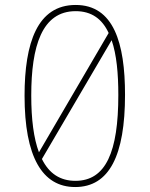

<svg xmlns="http://www.w3.org/2000/svg" viewBox="-20 -745 603 774"><path d="M283 9C421 9 484 -119 484 -363C484 -572 438 -725 285 -725C131 -725 79 -573 79 -359C79 -113 150 9 283 9ZM106 -360C106 -559 149 -700 285 -700C350 -700 392 -668 418 -612L137 -131C116 -187 106 -263 106 -360ZM284 -16C223 -16 178 -45 149 -104L430 -583C450 -525 457 -449 457 -362C457 -133 407 -16 284 -16Z"/></svg>

Font: Noto Sans Mono SemiCondensed Thin
Style: Regular
Weight: 100
Width: 4
Designer: Monotype Design Team
Foundry: Monotype Imaging Inc.
Version: Version 2.014